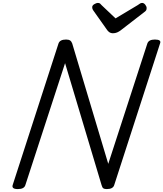

<svg xmlns="http://www.w3.org/2000/svg" viewBox="-20 -1282 1119 1316"><path d="M102 14Q58 14 67 -14L381 -984Q386 -998 399 -1004.5Q412 -1011 433 -1011Q451 -1011 460.5 -1004.5Q470 -998 475 -984L722 -159L990 -984Q995 -998 1008 -1004.5Q1021 -1011 1042 -1011Q1088 -1011 1077 -984L763 -14Q759 0 746 7Q733 14 712 14Q696 14 688.5 9Q681 4 676 -14L426 -849L154 -14Q150 0 137 7Q124 14 102 14ZM954 -1262Q966 -1262 975.5 -1250Q985 -1238 985 -1227Q985 -1217 982 -1212Q979 -1207 974 -1203L811 -1077Q796 -1065 782.5 -1059.5Q769 -1054 753 -1054Q740 -1054 729.5 -1061Q719 -1068 711 -1081L619 -1211Q614 -1219 613 -1224Q612 -1229 612 -1233Q612 -1245 626.5 -1253.5Q641 -1262 650 -1262Q661 -1262 666 -1257.5Q671 -1253 677 -1246L772 -1156L924 -1247Q931 -1251 938 -1256.5Q945 -1262 954 -1262Z"/></svg>

Font: Playwrite CA
Style: Regular
Weight: 400
Designer: Veronika Burian, José Scaglione
Foundry: TypeTogether
Version: Version 1.002